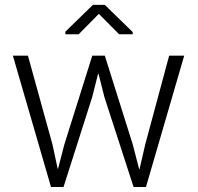

<svg xmlns="http://www.w3.org/2000/svg" viewBox="-20 -752 797 772"><path d="M190.9 -171.4 211.9 -73.7H213.4L238.8 -171.4L351.1 -528.3H401.4L513.7 -171.4L539.6 -71.8H541L564 -171.4L660.2 -528.3H720.7L566.9 0H517.1L399.9 -361.3L376 -455.6H374.5L350.6 -361.3L235.4 0H185.1L31.7 -528.3H92.3ZM513.7 -623V-614.3H459L377.4 -696.3L296.4 -614.3H242.7V-624.5L353.5 -732.4H401.4Z"/></svg>

Font: Roboto Web
Style: Light
Weight: 300
Designer: Google
Version: Version 1.200310; 2013